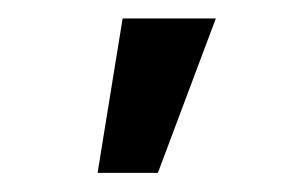

<svg xmlns="http://www.w3.org/2000/svg" viewBox="-20 -794 330 207"><path d="M150.2 -607.6 212.7 -774.1H112.2L85.2 -607.6Z"/></svg>

Font: Inter 465
Style: Regular
Weight: 400
Designer: Rasmus Andersson
Foundry: rsms
Version: Version 3.019;Glyphs 3.1.2 (3151)